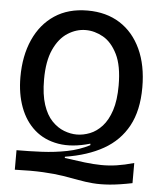

<svg xmlns="http://www.w3.org/2000/svg" viewBox="-56 -723 769 921"><g transform="rotate(5 328.0 -262.0)"><path d="M615 132Q551 145 506 148.5Q461 152 425 149Q389 146 355 139.5Q321 133 280 126.5Q239 120 183 117Q127 114 47 117V23Q107 23 169 20Q231 17 289.5 5.5Q348 -6 398 -32L397 -39Q311 -14 243.5 -25.5Q176 -37 129.5 -78Q83 -119 59 -183.5Q35 -248 35 -328Q35 -431 70 -509Q105 -587 170.5 -630.5Q236 -674 329 -674Q419 -674 484.5 -632.5Q550 -591 586 -513.5Q622 -436 622 -329Q622 -218 581.5 -143.5Q541 -69 465 -26Q389 17 281 34V40Q336 48 378.5 53Q421 58 457.5 58.5Q494 59 531.5 53.5Q569 48 615 35ZM328 -77Q359 -77 391 -89.5Q423 -102 449.5 -131Q476 -160 492 -208.5Q508 -257 508 -329Q508 -424 480.5 -479Q453 -534 412 -557Q371 -580 328 -580Q283 -580 241.5 -553.5Q200 -527 174.5 -471Q149 -415 149 -327Q149 -254 165 -205.5Q181 -157 208 -129Q235 -101 266.5 -89Q298 -77 328 -77Z"/></g></svg>

Font: Bricolage Grotesque 48pt Medium
Style: Regular
Weight: 500
Designer: Mathieu Triay
Foundry: Atelier Triay
Version: Version 1.000; ttfautohint (v1.8.4.7-5d5b);gftools[0.9.32]